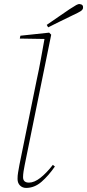

<svg xmlns="http://www.w3.org/2000/svg" viewBox="-20 -908 427 941"><path d="M108 13Q90 13 78 1Q66 -11 66 -31Q66 -48 68.5 -62Q71 -76 75 -99L160 -517Q171 -567 180 -617Q189 -667 198 -717L77 -719L80 -733L221 -748L231 -738L101 -99Q98 -85 95.5 -68.5Q93 -52 93 -40Q93 -13 122 -13Q148 -13 178 -36.5Q208 -60 239 -100L249 -92Q218 -47 183.5 -17Q149 13 108 13ZM209 -786Q238 -806 267 -826Q296 -846 321 -863Q344 -878 354 -883.5Q364 -889 371 -888Q389 -886 387 -869Q386 -860 375 -853Q364 -846 338 -834Q308 -820 277.5 -804.5Q247 -789 216 -774Z"/></svg>

Font: Source Serif Pro ExtraLight
Style: Italic
Weight: 200
Italic angle: -12°
Designer: Frank Grießhammer
Foundry: Adobe Systems Incorporated
Version: Version 3.001;hotconv 1.0.111;makeotfexe 2.5.65597